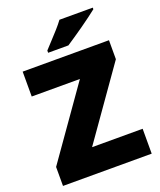

<svg xmlns="http://www.w3.org/2000/svg" viewBox="-166 -1029 942 1131"><g transform="rotate(-20 305.5 -463.5)"><path d="M586 0H30V-119L339 -558H37V-714H578V-595L269 -156H586ZM554 -917Q536 -903 509 -882.5Q482 -862 451 -840.5Q420 -819 391.5 -799.5Q363 -780 343 -767H216V-781Q233 -800 257 -825.5Q281 -851 305 -878Q329 -905 345 -927H554Z"/></g></svg>

Font: Noto Sans Arabic Blk
Style: Regular
Weight: 900
Designer: Monotype Design Team, Nadine Chahine, Nizar Qandah and Khaled Hosny
Foundry: Monotype Imaging Inc.
Version: Version 2.012; ttfautohint (v1.8.4.7-5d5b)